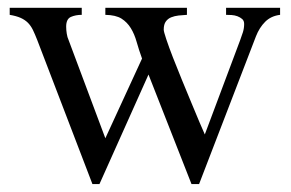

<svg xmlns="http://www.w3.org/2000/svg" viewBox="-20 -458 747 493"><path d="M699.2 -419.9Q675.8 -417 660.9 -402.1Q646 -387.2 637.2 -364.7L491.2 14.6H471.7L361.3 -266.6L235.4 14.6H217.3L75.7 -355Q69.8 -370.1 64.5 -381.1Q59.1 -392.1 51.5 -399.7Q43.9 -407.2 33 -412.1Q22 -417 4.9 -419.9V-438H189.9V-419.9Q174.3 -419.9 162.1 -414.6Q149.9 -409.2 149.9 -389.6Q149.9 -380.9 151.4 -371.6Q152.8 -362.3 156.2 -355L250.5 -103L344.7 -307.6Q336.4 -330.6 330.8 -350.6Q325.2 -370.6 315.9 -385.7Q306.6 -400.9 292 -410.2Q277.3 -419.4 250.5 -419.9V-438H460V-419.9Q449.2 -419.4 438.7 -418.2Q428.2 -417 419.7 -413.6Q411.1 -410.2 405.8 -402.8Q400.4 -395.5 400.4 -381.8Q400.4 -377 407 -357.2Q413.6 -337.4 424.1 -310.3Q434.6 -283.2 447.3 -252.4Q460 -221.7 471.7 -193.4Q483.4 -165 492.7 -143.1Q502 -121.1 505.9 -112.8L596.7 -355Q600.6 -365.2 603.8 -375.5Q606.9 -385.7 606.9 -396.5Q606.9 -404.8 601.8 -409.2Q596.7 -413.6 589.6 -416.3Q582.5 -418.9 574.7 -419.4Q566.9 -419.9 560.5 -419.9V-438H699.2Z"/></svg>

Font: Kitab
Style: Regular
Weight: 400
Designer: SIL International
Foundry: Khaled Hosny
Version: Version 1.000